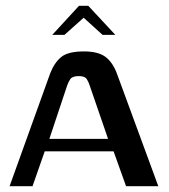

<svg xmlns="http://www.w3.org/2000/svg" viewBox="-20 -641 583 661"><path d="M13 0 153 -389Q167 -425 190.5 -444.5Q214 -464 269 -464Q317 -464 342 -446Q367 -428 382 -389L525 0H414L371 -120H134L92 0ZM150 -163H352L289 -346Q285 -359 278.5 -369Q272 -379 251 -379Q229 -379 222 -368.5Q215 -358 211 -346ZM160 -521 252 -621H284L377 -521H333L268 -580L202 -521Z"/></svg>

Font: Genos Medium
Style: Regular
Weight: 500
Designer: Robert E. Leuschke
Foundry: Robert E. Leuschke
Version: Version 1.010; ttfautohint (v1.8.3)